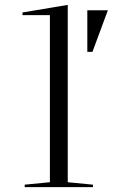

<svg xmlns="http://www.w3.org/2000/svg" viewBox="-20 -765 520 785"><path d="M257 -20 360 -10V0H81V-10L184 -20V-703H72V-714L257 -745ZM337 -553V-723H421L358 -553Z"/></svg>

Font: Kalnia Expanded ExtraLight
Style: Regular
Weight: 250
Width: 7
Designer: Frida Medrano
Foundry: Frida Medrano
Version: Version 1.105